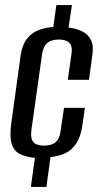

<svg xmlns="http://www.w3.org/2000/svg" viewBox="-20 -668 399 753"><path d="M101 65 117 -49Q84 -52 60 -63Q36 -74 26.5 -102Q17 -130 24 -183L61 -451Q67 -491 84.5 -514.5Q102 -538 129 -549Q156 -560 189 -562L201 -648H262L249 -560Q280 -556 302.5 -545Q325 -534 336.5 -511.5Q348 -489 342 -451L329 -355H246L260 -455Q264 -480 257.5 -492Q251 -504 238.5 -508.5Q226 -513 210 -513Q195 -513 181.5 -508.5Q168 -504 158.5 -492Q149 -480 145 -455L103 -157Q100 -131 106 -118.5Q112 -106 124.5 -101.5Q137 -97 152 -97Q169 -97 182.5 -101.5Q196 -106 205.5 -118.5Q215 -131 218 -157L231 -245H313L304 -183Q298 -135 280 -107Q262 -79 236 -67Q210 -55 178 -52L162 65Z"/></svg>

Font: Alumni Sans SemiBold
Style: Italic
Weight: 600
Italic angle: -8°
Version: Version 1.016